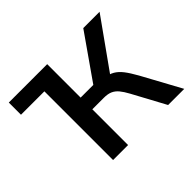

<svg xmlns="http://www.w3.org/2000/svg" viewBox="-115 -658 824 824"><g transform="rotate(-45 297.5 -245.5)"><path d="M155 0V-417H13V-491H246V-288H323L465 -491H564L393 -251L376 -277Q404 -273 422 -262.5Q440 -252 455.5 -232Q471 -212 490 -178L587 0H489L408 -150Q395 -174 383 -188.5Q371 -203 355.5 -210Q340 -217 315 -217H246V0Z"/></g></svg>

Font: Nunito Sans 10pt SemiCondensed Medium
Style: Regular
Weight: 500
Width: 4
Designer: Vernon Adams
Foundry: Vernon Adams
Version: Version 3.101;gftools[0.9.27]